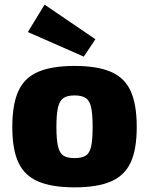

<svg xmlns="http://www.w3.org/2000/svg" viewBox="-20 -795 641 827"><path d="M301 -511Q399 -511 458 -485.5Q517 -460 543 -402.5Q569 -345 569 -248Q569 -152 543 -95.5Q517 -39 458 -13.5Q399 12 301 12Q203 12 144 -13.5Q85 -39 59 -95.5Q33 -152 33 -248Q33 -345 59 -402.5Q85 -460 144 -485.5Q203 -511 301 -511ZM301 -384Q270 -384 253.5 -373Q237 -362 230 -333Q223 -304 223 -248Q223 -193 230 -164Q237 -135 253.5 -124.5Q270 -114 301 -114Q332 -114 349 -124.5Q366 -135 372.5 -164Q379 -193 379 -248Q379 -304 372.5 -333Q366 -362 349 -373Q332 -384 301 -384ZM172 -775 391 -626 341 -551 100 -657Z"/></svg>

Font: Exo 2 ExtraBold
Style: Regular
Weight: 800
Designer: Natanael Gama
Foundry: Natanael Gama
Version: Version 2.010